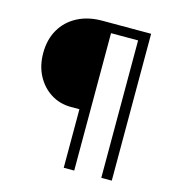

<svg xmlns="http://www.w3.org/2000/svg" viewBox="-105 -792 824 884"><g transform="rotate(15 307.5 -350.0)"><path d="M278 0V-279H238Q184 -279 141.5 -306Q99 -333 74.5 -379.5Q50 -426 50 -486Q50 -551 78 -599Q106 -647 156.5 -673.5Q207 -700 275 -700H507V0H457V-655H328V0Z"/></g></svg>

Font: Lexend ExtraLight
Style: Regular
Weight: 200
Designer: Bonnie Shaver-Troup, Thomas Jockin
Foundry: Lexend
Version: Version 1.007; ttfautohint (v1.8.3)